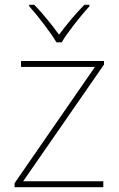

<svg xmlns="http://www.w3.org/2000/svg" viewBox="-20 -783 496 803"><path d="M216 -606H238C262 -647 317 -716 354 -757V-763H333C296 -726 255 -676 227 -638C199 -676 160 -726 123 -763H102V-757C139 -716 192 -647 216 -606ZM412 0V-25H77L415 -513V-528H68V-503H377L41 -17V0Z"/></svg>

Font: Noto Sans Canadian Aboriginal Thin
Style: Regular
Weight: 100
Designer: Monotype Design Team, Typotheque's Kevin King
Foundry: Monotype Imaging Inc.
Version: Version 2.004